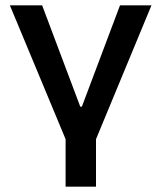

<svg xmlns="http://www.w3.org/2000/svg" viewBox="-20 -520 604 720"><path d="M226 180V2L17 -500H138L281 -120H287L430 -500H548L340 2V180Z"/></svg>

Font: Nunito Sans 6pt SemiBold
Style: Regular
Weight: 600
Version: Version 3.101;gftools[0.9.27]